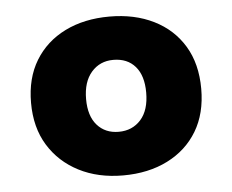

<svg xmlns="http://www.w3.org/2000/svg" viewBox="-40 -591 657 543"><g transform="rotate(-5 288.5 -319.5)"><path d="M289 -94Q218 -94 163.5 -122Q109 -150 78 -200.5Q47 -251 47 -321Q47 -391 77.5 -441Q108 -491 162.5 -518Q217 -545 289 -545Q360 -545 414.5 -518Q469 -491 499.5 -440.5Q530 -390 530 -319Q530 -249 500 -199Q470 -149 415.5 -121.5Q361 -94 289 -94ZM287 -218Q326 -218 350 -245Q374 -272 374 -322Q374 -370 351.5 -396Q329 -422 289 -422Q251 -422 227 -394.5Q203 -367 203 -318Q203 -270 226 -244Q249 -218 287 -218Z"/></g></svg>

Font: Noto Sans Devanagari ExtraBold
Style: Regular
Weight: 800
Version: Version 2.003